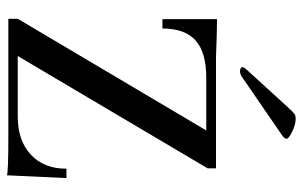

<svg xmlns="http://www.w3.org/2000/svg" viewBox="-179 -687 870 552"><g transform="rotate(90 256.0 -411.0)"><path d="M484 4Q473 0 371 0H34V-27L355 -569H203Q131 -569 96.5 -538.5Q62 -508 62 -443H35V-600L86 -599Q134 -597 144 -597H464V-573L141 -27H315Q384 -27 424.5 -64.5Q465 -102 465 -167H492ZM186 -666Q173 -666 173 -674Q173 -678 191 -697L286 -801Q301 -818 307 -822Q311 -826 322 -826Q338 -826 358.5 -816Q379 -806 379 -800Q379 -794 369 -787L206 -675Q194 -666 186 -666Z"/></g></svg>

Font: UnnaRegular
Style: Regular
Weight: 400
Designer: Jorge de Buen Unna
Foundry: Omnibus-Type
Version: Version 2.008;hotconv 1.0.109;makeotfexe 2.5.65596